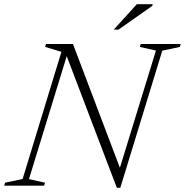

<svg xmlns="http://www.w3.org/2000/svg" viewBox="-42 -878 874 908"><path d="M725.5 -638.5 527 10H510.5L273.5 -612.5L95 -31L171 -14L166.5 0H-22L-18 -14L65 -31.5L248.5 -633L171.5 -656L175.5 -670H303L525 -84.5L695.5 -639L619.5 -656L623.5 -670H812.5L808.5 -656ZM496 -738 605 -858H680L678.5 -850.5L518.5 -738Z"/></svg>

Font: Newsreader 16pt Light
Style: Italic
Weight: 300
Italic angle: -17°
Designer: Hugues Gentile
Foundry: Production Type
Version: Version 1.003; ttfautohint (v1.8.3)